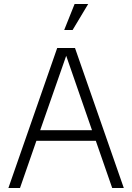

<svg xmlns="http://www.w3.org/2000/svg" viewBox="-20 -940 661 960"><path d="M22 0H80L162 -236H459L541 0H599L355 -700H266ZM301 -790H343L421 -920H353ZM181 -289 311 -661 440 -289Z"/></svg>

Font: Uncut Sans Light
Style: Regular
Weight: 300
Designer: Kasper Nordkvist
Foundry: UNCUT.wtf
Version: Version 1.304;Glyphs 3.2 (3246)